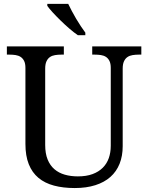

<svg xmlns="http://www.w3.org/2000/svg" viewBox="-20 -951 757 981"><path d="M361.8 9.8Q302.7 9.8 255.9 -2.7Q209 -15.1 176.5 -42.2Q144 -69.3 127 -112.1Q109.9 -154.8 109.9 -215.8V-604Q109.9 -626 103.3 -639.4Q96.7 -652.8 85.4 -660.2Q74.2 -667.5 59.3 -669.7Q44.4 -671.9 27.8 -671.9H15.1V-713.9H306.2V-671.9H293Q276.4 -671.9 261.2 -669.4Q246.1 -667 235.1 -659.4Q224.1 -651.9 217.5 -637.7Q210.9 -623.5 210.9 -600.1V-210Q210.9 -166.5 223.4 -136Q235.8 -105.5 258.1 -86.4Q280.3 -67.4 310.8 -58.6Q341.3 -49.8 377.9 -49.8Q421.4 -49.8 452.9 -61.5Q484.4 -73.2 505.1 -94Q525.9 -114.7 535.9 -143.3Q545.9 -171.9 545.9 -206.1V-604Q545.9 -626 539.3 -639.4Q532.7 -652.8 521.5 -660.2Q510.3 -667.5 495.4 -669.7Q480.5 -671.9 463.9 -671.9H451.2V-713.9H702.1V-671.9H689Q672.4 -671.9 657.2 -669.4Q642.1 -667 631.1 -659.4Q620.1 -651.9 613.5 -637.7Q606.9 -623.5 606.9 -600.1V-204.1Q606.9 -154.3 591.1 -114.5Q575.2 -74.7 544.2 -47.1Q513.2 -19.5 467.3 -4.9Q421.4 9.8 361.8 9.8ZM416 -771H377.9Q357.9 -784.7 334.5 -804.9Q311 -825.2 289.1 -846.7Q267.1 -868.2 249 -887.9Q231 -907.7 221.7 -920.9V-931.2H328.6Q336.4 -914.6 346.9 -894.8Q357.4 -875 369.1 -855.2Q380.9 -835.4 393.1 -816.9Q405.3 -798.3 416 -784.2Z"/></svg>

Font: Droid Serif
Style: Regular
Weight: 400
Version: Version 1.00 build 112